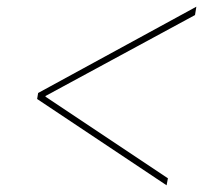

<svg xmlns="http://www.w3.org/2000/svg" viewBox="-20 -592 640 574"><path d="M91 -296 94 -314 567 -572 563 -547 116 -305V-303L482 -59L478 -38Z"/></svg>

Font: IBM Plex Mono Thin
Style: Italic
Weight: 100
Italic angle: -9°
Monospace: yes
Designer: Mike Abbink, Paul van der Laan, Pieter van Rosmalen
Foundry: Bold Monday
Version: Version 2.3